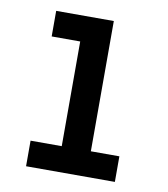

<svg xmlns="http://www.w3.org/2000/svg" viewBox="-66 -587 564 643"><g transform="rotate(10 216.0 -265.0)"><path d="M65 0H367V-87H270V-530H74V-443H171V-87H65Z"/></g></svg>

Font: Iosevka Sparkle Medium
Style: Regular
Weight: 500
Designer: Belleve Invis
Foundry: Belleve Invis
Version: Version 4.5.0; ttfautohint (v1.8.3)